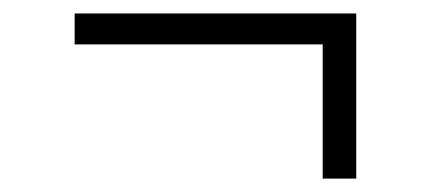

<svg xmlns="http://www.w3.org/2000/svg" viewBox="-20 -373 640 285"><path d="M459 -107.9V-307.1H90.8V-353H508.8V-107.9Z"/></svg>

Font: Office Code Pro D Light
Style: Regular
Weight: 300
Designer: Nathan Rutzky & Paul D. Hunt
Foundry: Adobe Systems Incorporated
Version: Version 1.004;PS 001.004;hotconv 1.0.70;makeotf.lib2.5.58329